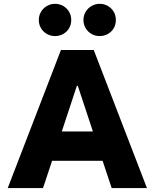

<svg xmlns="http://www.w3.org/2000/svg" viewBox="-20 -963 792 983"><path d="M505.4 -139.6H246.6L200.2 0H19.5L292 -707H460L732.4 0H551.8ZM455.6 -290 378.4 -523.4H373.5L296.4 -290ZM178.7 -860.4Q178.7 -883.3 189.9 -902.3Q201.2 -921.4 220.2 -932.4Q239.3 -943.4 261.7 -943.4Q284.7 -943.4 303.7 -932.4Q322.8 -921.4 333.7 -902.6Q344.7 -883.8 344.7 -860.4Q344.7 -837.4 333.7 -818.6Q322.8 -799.8 303.7 -789.1Q284.7 -778.3 261.7 -778.3Q239.3 -778.3 220.2 -789.1Q201.2 -799.8 189.9 -818.8Q178.7 -837.9 178.7 -860.4ZM407.2 -860.4Q407.2 -883.3 418.5 -902.3Q429.7 -921.4 448.7 -932.4Q467.8 -943.4 490.2 -943.4Q513.2 -943.4 532.2 -932.4Q551.3 -921.4 562.3 -902.6Q573.2 -883.8 573.2 -860.4Q573.2 -837.4 562.3 -818.6Q551.3 -799.8 532.2 -789.1Q513.2 -778.3 490.2 -778.3Q467.8 -778.3 448.7 -789.1Q429.7 -799.8 418.5 -818.8Q407.2 -837.9 407.2 -860.4Z"/></svg>

Font: Wanted Sans ExtraBold
Style: Regular
Weight: 800
Designer: Original Design by Kil Hyung-jin and Kang Hanbin, Wanted Lab, Inc; Hangeul from Source Han Sans by Jang Soo-young and Ka
Foundry: Wanted Lab, Inc.
Version: Version 1.003